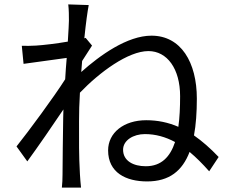

<svg xmlns="http://www.w3.org/2000/svg" viewBox="-20 -814 1040 872"><path d="M539 -134C539 -177 586 -205 638 -205C687 -205 732 -192 775 -169C753 -102 713 -59 642 -59C586 -59 539 -83 539 -134ZM293 -720C293 -709 291 -672 288 -625C236 -616 177 -609 144 -607C120 -606 101 -605 79 -606L87 -524C150 -533 238 -545 283 -551C280 -519 278 -486 276 -454C226 -375 111 -219 55 -149L104 -81C153 -148 219 -244 268 -317C268 -301 267 -287 267 -277C265 -168 265 -117 264 -21C264 -5 263 24 261 38H348C346 20 344 -5 343 -23C338 -112 339 -173 339 -264C339 -303 340 -347 343 -393C432 -486 562 -582 654 -582C739 -582 798 -502 798 -377C798 -327 796 -280 790 -238C744 -258 696 -268 644 -268C542 -268 471 -211 471 -131C471 -30 552 10 648 10C749 10 808 -38 841 -124C871 -99 900 -70 930 -36L973 -101C935 -141 898 -173 861 -199C870 -247 874 -304 874 -366C874 -531 802 -652 668 -652C558 -652 434 -563 349 -487C350 -504 352 -520 353 -537C368 -561 386 -588 398 -607L369 -642C367 -641 365 -641 363 -640C370 -710 378 -766 383 -791L290 -794C293 -769 293 -742 293 -720Z"/></svg>

Font: Source Han Sans HK
Style: Regular
Weight: 400
Designer: Ryoko NISHIZUKA 西塚涼子 (kana, bopomofo & ideographs); Paul D. Hunt (Latin, Greek & Cyrillic); Sandoll Communications 산돌커뮤니
Foundry: Adobe
Version: Version 2.000;hotconv 1.0.107;makeotfexe 2.5.65593